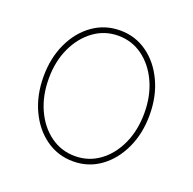

<svg xmlns="http://www.w3.org/2000/svg" viewBox="-104 -652 773 769"><g transform="rotate(20 282.5 -268.0)"><path d="M283.2 10.7Q218.3 10.7 167 -25.9Q115.7 -62.5 86.2 -125.7Q56.6 -189 56.6 -268.6Q56.6 -348.1 86.2 -411.1Q115.7 -474.1 167 -510.5Q218.3 -546.9 283.2 -546.9Q347.7 -546.9 398.7 -510.5Q449.7 -474.1 479.2 -410.9Q508.8 -347.7 508.8 -268.6Q508.8 -189 479.2 -125.7Q449.7 -62.5 398.9 -25.9Q348.1 10.7 283.2 10.7ZM283.2 -11.7Q341.3 -11.7 387.2 -45.2Q433.1 -78.6 459.7 -136.7Q486.3 -194.8 486.3 -268.6Q486.3 -341.8 459.7 -399.7Q433.1 -457.5 387.2 -491Q341.3 -524.4 283.2 -524.4Q225.1 -524.4 179 -490.7Q132.8 -457 106 -399.4Q79.1 -341.8 79.1 -268.6Q79.1 -194.8 105.7 -136.7Q132.3 -78.6 178.5 -45.2Q224.6 -11.7 283.2 -11.7Z"/></g></svg>

Font: Inter 18pt Thin
Style: Regular
Weight: 250
Designer: Rasmus Andersson
Foundry: rsms
Version: Version 4.001;git-66647c0bb